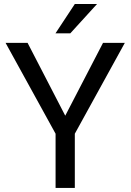

<svg xmlns="http://www.w3.org/2000/svg" viewBox="-20 -921 641 941"><path d="M115.2 -710.9 299.8 -354 484.9 -710.9H591.8L346.7 -265.6V0H252.4V-265.6L7.3 -710.9ZM252 -757.8 346.7 -901.4H455.6L324.7 -757.8Z"/></svg>

Font: Vazirmatn RD UI
Style: Regular
Weight: 400
Designer: Saber Rastikerdar
Foundry: Saber Rastikerdar
Version: Version 33.003